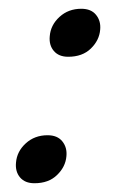

<svg xmlns="http://www.w3.org/2000/svg" viewBox="-20 -410 286 438"><path d="M58.5 8Q37 8 25.8 -5.2Q14.5 -18.5 16.5 -39Q18.5 -64.5 38.8 -83Q59 -101.5 88.5 -101.5Q111 -101.5 122.2 -87.5Q133.5 -73.5 131.5 -53.5Q129.5 -29.5 110.2 -10.8Q91 8 58.5 8ZM135.5 -280.5Q114 -280.5 102.8 -293.8Q91.5 -307 93.5 -327.5Q95.5 -353 115.8 -371.5Q136 -390 165.5 -390Q188 -390 199.2 -376Q210.5 -362 208.5 -342Q206.5 -318 187.2 -299.2Q168 -280.5 135.5 -280.5Z"/></svg>

Font: Fraunces 144pt S000
Style: Italic
Weight: 400
Italic angle: -16°
Version: Version 1.000; ttfautohint (v1.8.3)